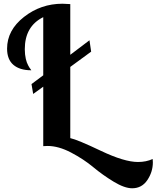

<svg xmlns="http://www.w3.org/2000/svg" viewBox="-20 -760 840 1030"><path d="M18 -499Q18 -598 108.5 -669Q199 -740 315 -740Q331 -740 357 -738V-466L460 -544L469 -483L357 -401V-19Q395 -11 521 49Q647 109 720 109Q764 109 799 93Q800 99 800 111Q800 162 770.5 206Q741 250 689 250Q648 250 589.5 214.5Q531 179 480 136.5Q429 94 361.5 58.5Q294 23 235 23Q220 23 212 24V-295L158 -256L149 -309L212 -356V-668Q113 -619 113 -496Q113 -481 114.5 -468Q116 -455 118.5 -444Q121 -433 124 -425Q127 -417 131 -409.5Q135 -402 137.5 -398Q140 -394 144 -389Q148 -384 148 -383Q86 -383 52 -412Q18 -441 18 -499Z"/></svg>

Font: Lobster Two
Style: Bold
Weight: 700
Designer: Pablo Impallari
Foundry: Pablo Impallari. www.impallari.com
Version: Version 1.006